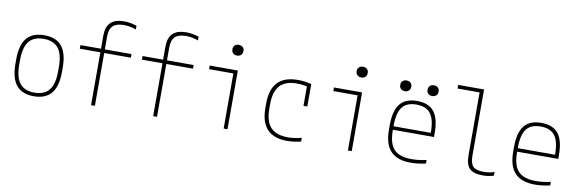

<svg xmlns="http://www.w3.org/2000/svg" viewBox="-53 -1217 5057 1674"><g transform="rotate(10 2475.0 -380.0)"><path d="M275 10Q171 10 120 -52Q69 -114 69 -240V-280Q69 -407 120 -468.5Q171 -530 275 -530Q379 -530 430 -468.5Q481 -407 481 -280V-240Q481 -114 430 -52Q379 10 275 10ZM275 -22Q363 -22 405 -75Q447 -128 447 -241V-279Q447 -392 405 -445Q363 -498 275 -498Q187 -498 145 -445Q103 -392 103 -279V-241Q103 -128 145 -75Q187 -22 275 -22Z M781 0V-468H599V-500H781V-614Q781 -694 820 -732Q859 -770 940 -770Q967 -770 993 -765.5Q1019 -761 1051 -751V-718Q1021 -729 995.5 -733.5Q970 -738 943 -738Q876 -738 845.5 -708.5Q815 -679 815 -614V-500H1051V-468H815V0Z M1331 0V-468H1149V-500H1331V-614Q1331 -694 1370 -732Q1409 -770 1490 -770Q1517 -770 1543 -765.5Q1569 -761 1601 -751V-718Q1571 -729 1545.5 -733.5Q1520 -738 1493 -738Q1426 -738 1395.5 -708.5Q1365 -679 1365 -614V-500H1601V-468H1365V0Z M1955 0V-488H1740V-520H1989V0ZM1959 -647Q1937 -647 1923.5 -660Q1910 -673 1910 -695Q1910 -717 1923.5 -729.5Q1937 -742 1959 -742Q1981 -742 1994.5 -729.5Q2008 -717 2008 -695Q2008 -673 1994.5 -660Q1981 -647 1959 -647Z M2518 10Q2282 10 2282 -240V-280Q2282 -530 2519 -530Q2586 -530 2640 -514V-316H2606V-506L2622 -484Q2599 -490 2571 -494Q2543 -498 2516 -498Q2415 -498 2366 -444.5Q2317 -391 2317 -279V-241Q2317 -166 2338.5 -117.5Q2360 -69 2405 -45.5Q2450 -22 2520 -22Q2550 -22 2580.5 -26.5Q2611 -31 2640 -39V-6Q2612 1 2581 5.5Q2550 10 2518 10Z M3055 0V-488H2840V-520H3089V0ZM3059 -647Q3037 -647 3023.5 -660Q3010 -673 3010 -695Q3010 -717 3023.5 -729.5Q3037 -742 3059 -742Q3081 -742 3094.5 -729.5Q3108 -717 3108 -695Q3108 -673 3094.5 -660Q3081 -647 3059 -647Z M3612 10Q3492 10 3434 -51.5Q3376 -113 3376 -240V-280Q3376 -409 3424.5 -469.5Q3473 -530 3575 -530Q3678 -530 3726 -469.5Q3774 -409 3774 -280V-246H3394V-277H3752L3740 -263V-279Q3740 -395 3700.5 -446.5Q3661 -498 3575 -498Q3489 -498 3449.5 -446.5Q3410 -395 3410 -279V-241Q3410 -164 3431 -115.5Q3452 -67 3497.5 -44.5Q3543 -22 3613 -22Q3645 -22 3679.5 -26Q3714 -30 3745 -38V-6Q3715 1 3679.5 5.5Q3644 10 3612 10ZM3454 -595Q3432 -595 3418.5 -608Q3405 -621 3405 -642Q3405 -665 3418.5 -677.5Q3432 -690 3454 -690Q3476 -690 3489.5 -677.5Q3503 -665 3503 -642Q3503 -621 3489.5 -608Q3476 -595 3454 -595ZM3696 -595Q3674 -595 3660.5 -608Q3647 -621 3647 -642Q3647 -665 3660.5 -677.5Q3674 -690 3696 -690Q3718 -690 3731.5 -677.5Q3745 -665 3745 -642Q3745 -621 3731.5 -608Q3718 -595 3696 -595Z M4248 10Q4167 10 4132.5 -25Q4098 -60 4098 -142V-698H3903V-730H4132V-146Q4132 -76 4158.5 -49Q4185 -22 4253 -22Q4280 -22 4302.5 -26Q4325 -30 4347 -38V-5Q4323 3 4299 6.5Q4275 10 4248 10Z M4712 10Q4592 10 4534 -51.5Q4476 -113 4476 -240V-280Q4476 -409 4524.5 -469.5Q4573 -530 4675 -530Q4778 -530 4826 -469.5Q4874 -409 4874 -280V-246H4494V-277H4852L4840 -263V-279Q4840 -395 4800.5 -446.5Q4761 -498 4675 -498Q4589 -498 4549.5 -446.5Q4510 -395 4510 -279V-241Q4510 -164 4531 -115.5Q4552 -67 4597.5 -44.5Q4643 -22 4713 -22Q4745 -22 4779.5 -26Q4814 -30 4845 -38V-6Q4815 1 4779.5 5.5Q4744 10 4712 10Z"/></g></svg>

Font: M PLUS Code Latin SemiExpanded ExtraLight
Style: Regular
Weight: 250
Width: 6
Designer: Coji Morishita
Foundry: UNDERFOREST DESIGN
Version: Version 1.002; ttfautohint (v1.8.3)